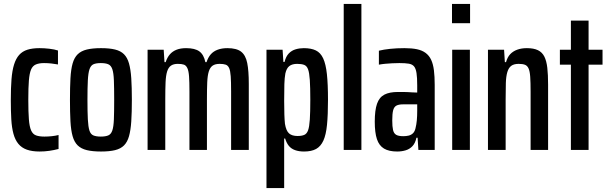

<svg xmlns="http://www.w3.org/2000/svg" viewBox="-20 -763 3102 977"><path d="M182 8Q143 8 116.5 -1.5Q90 -11 73.5 -31Q57 -51 48.5 -82Q40 -113 37.5 -155.5Q35 -198 35 -254Q35 -315 38.5 -359.5Q42 -404 51.5 -434.5Q61 -465 77.5 -483.5Q94 -502 119.5 -510Q145 -518 181 -518Q205 -518 231 -515Q257 -512 275 -506V-435Q259 -438 241 -440Q223 -442 204 -442Q179 -442 162.5 -435Q146 -428 138 -409Q130 -390 127 -353.5Q124 -317 124 -256Q124 -193 127 -155.5Q130 -118 138.5 -99Q147 -80 163.5 -74Q180 -68 206 -68Q225 -68 243.5 -70Q262 -72 278 -76V-5Q255 1 231 4.5Q207 8 182 8Z M494 8Q451 8 422 1Q393 -6 375.5 -23Q358 -40 349.5 -70Q341 -100 338.5 -145.5Q336 -191 336 -255Q336 -319 338.5 -364.5Q341 -410 349.5 -440Q358 -470 375.5 -487Q393 -504 422 -511Q451 -518 494 -518Q537 -518 565.5 -511Q594 -504 611 -487Q628 -470 636.5 -440Q645 -410 648 -364.5Q651 -319 651 -255Q651 -191 648 -145.5Q645 -100 636.5 -70Q628 -40 611 -23Q594 -6 565.5 1Q537 8 494 8ZM493 -68Q517 -68 531 -74Q545 -80 551.5 -99Q558 -118 559.5 -155.5Q561 -193 561 -255Q561 -317 559.5 -354.5Q558 -392 551.5 -411Q545 -430 531 -436Q517 -442 493 -442Q469 -442 455.5 -436Q442 -430 435.5 -411Q429 -392 427 -354.5Q425 -317 425 -255Q425 -193 427 -155.5Q429 -118 435 -99Q441 -80 455 -74Q469 -68 493 -68Z M731 0V-510H813L817 -447H823Q831 -471 844.5 -486.5Q858 -502 878.5 -510Q899 -518 927 -518Q972 -518 994.5 -501.5Q1017 -485 1025 -447H1031Q1039 -471 1052.5 -486.5Q1066 -502 1087.5 -510Q1109 -518 1137 -518Q1184 -518 1207 -500Q1230 -482 1238 -442.5Q1246 -403 1246 -336V0H1156V-298Q1156 -347 1154 -375Q1152 -403 1146 -416.5Q1140 -430 1128.5 -434Q1117 -438 1098 -438Q1075 -438 1062 -429Q1049 -420 1042.5 -399.5Q1036 -379 1034.5 -344Q1033 -309 1033 -258V0H944V-298Q944 -346 942 -374Q940 -402 933.5 -416Q927 -430 916 -434Q905 -438 885 -438Q863 -438 850 -429Q837 -420 830.5 -399.5Q824 -379 822.5 -344Q821 -309 821 -258V0Z M1336 194V-510H1418L1422 -448H1428Q1435 -476 1449.5 -491Q1464 -506 1484 -512Q1504 -518 1526 -518Q1563 -518 1587 -506.5Q1611 -495 1624.5 -466Q1638 -437 1643.5 -385.5Q1649 -334 1649 -255Q1649 -179 1644 -128Q1639 -77 1625.5 -47.5Q1612 -18 1588.5 -5Q1565 8 1527 8Q1501 8 1481.5 1Q1462 -6 1450 -20.5Q1438 -35 1431 -58H1426V194ZM1494 -71Q1515 -71 1528 -76.5Q1541 -82 1547.5 -99.5Q1554 -117 1556.5 -154.5Q1559 -192 1559 -255Q1559 -319 1556.5 -356Q1554 -393 1547.5 -410.5Q1541 -428 1527.5 -433Q1514 -438 1492 -438Q1467 -438 1452.5 -427Q1438 -416 1432 -389Q1428 -367 1427 -335Q1426 -303 1426 -250Q1426 -210 1427 -180.5Q1428 -151 1430 -133Q1436 -97 1451 -84Q1466 -71 1494 -71Z M1729 0V-743H1819V0Z M2001 8Q1959 8 1934 -7Q1909 -22 1898 -55Q1887 -88 1887 -144Q1887 -202 1898.5 -235Q1910 -268 1936 -281.5Q1962 -295 2005 -295Q2015 -295 2027 -295Q2039 -295 2051.5 -294.5Q2064 -294 2077 -293Q2090 -292 2103 -292V-329Q2103 -368 2099.5 -391Q2096 -414 2087 -425Q2078 -436 2060 -439Q2042 -442 2012 -442Q1993 -442 1975.5 -441Q1958 -440 1941 -438.5Q1924 -437 1908 -434V-505Q1932 -511 1965.5 -514.5Q1999 -518 2038 -518Q2075 -518 2101.5 -512.5Q2128 -507 2146 -493.5Q2164 -480 2174 -458.5Q2184 -437 2188 -405.5Q2192 -374 2192 -331V0H2109L2105 -62H2099Q2093 -34 2078.5 -19Q2064 -4 2044 2Q2024 8 2001 8ZM2032 -70Q2047 -70 2059.5 -73Q2072 -76 2081 -84.5Q2090 -93 2094 -109Q2099 -129 2101 -150.5Q2103 -172 2103 -199V-232H2031Q2009 -232 1997 -225.5Q1985 -219 1980.5 -201.5Q1976 -184 1976 -150Q1976 -119 1980 -101.5Q1984 -84 1996 -77Q2008 -70 2032 -70Z M2280 -645V-743H2372V-645ZM2281 0V-510H2371V0Z M2463 0V-510H2545L2549 -447H2555Q2562 -472 2576 -487Q2590 -502 2611.5 -510Q2633 -518 2661 -518Q2696 -518 2717.5 -507.5Q2739 -497 2750 -475Q2761 -453 2765 -418Q2769 -383 2769 -332V0H2680V-295Q2680 -344 2678 -372.5Q2676 -401 2669.5 -415Q2663 -429 2651 -433.5Q2639 -438 2619 -438Q2595 -438 2581.5 -428Q2568 -418 2561.5 -396Q2555 -374 2554 -340Q2553 -306 2553 -258V0Z M2885 0V-434H2829V-510H2885V-658H2975V-510H3046V-434H2975V0Z"/></svg>

Font: Saira ExtraCondensed SemiBold
Style: Regular
Weight: 600
Width: 2
Designer: Hector Gatti with collaboration of the Omnibus-Type team
Foundry: Omnibus-Type
Version: Version 1.101